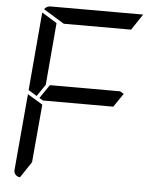

<svg xmlns="http://www.w3.org/2000/svg" viewBox="-64 -1055 943 1111"><g transform="rotate(5 408.0 -500.0)"><path d="M149 -477 100 -507 139 -959V-961L227 -907L196 -546ZM650 -533 596 -454H188L166 -467L220 -546H628ZM94 0Q78 -1 67.5 -12.5Q57 -24 59 -41L98 -483L186 -430L156 -93ZM269 -907 148 -981Q162 -1000 184 -1000H720H722L660 -907Z"/></g></svg>

Font: DSEG7 Modern
Style: Italic
Weight: 400
Italic angle: -5°
Designer: Keshikan(Twitter:@keshinomi_88pro)
Version: Version 0.46